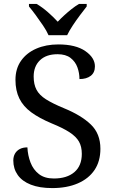

<svg xmlns="http://www.w3.org/2000/svg" viewBox="-20 -951 584 981"><path d="M247 10Q182 10 137.5 -7.5Q93 -25 70.5 -57Q48 -89 48 -131Q48 -151 56.5 -166Q65 -181 81 -189.5Q97 -198 120 -198Q122 -157 136 -120.5Q150 -84 179 -61.5Q208 -39 255 -39Q322 -39 360 -71.5Q398 -104 398 -165Q398 -202 383.5 -227.5Q369 -253 335.5 -275Q302 -297 243 -321Q181 -347 140 -377Q99 -407 79 -447.5Q59 -488 59 -543Q59 -600 87.5 -640.5Q116 -681 165.5 -702.5Q215 -724 278 -724Q367 -724 416 -690Q465 -656 465 -612Q465 -580 443.5 -563.5Q422 -547 386 -547Q386 -578 375.5 -607Q365 -636 340.5 -655Q316 -674 274 -674Q216 -674 184 -643Q152 -612 152 -560Q152 -520 166.5 -492.5Q181 -465 215 -443.5Q249 -422 307 -398Q395 -362 444 -315Q493 -268 493 -191Q493 -127 463 -82.5Q433 -38 377.5 -14Q322 10 247 10ZM228 -771Q218 -794 200 -820.5Q182 -847 163 -873Q144 -899 128 -918V-931H167Q196 -914 224.5 -889Q253 -864 275 -840Q290 -856 308 -872.5Q326 -889 345.5 -904.5Q365 -920 384 -931H423V-918Q408 -899 388.5 -873Q369 -847 351.5 -820.5Q334 -794 323 -771Z"/></svg>

Font: Noto Serif Vithkuqi
Style: Regular
Weight: 400
Version: Version 1.005